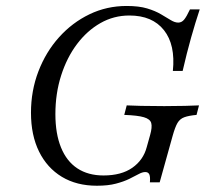

<svg xmlns="http://www.w3.org/2000/svg" viewBox="-20 -602 693 634"><path d="M300 11.3Q233.1 11.3 184.3 -18.1Q135.5 -47.6 108.9 -101.6Q82.3 -155.6 82.3 -229.8Q82.3 -302.4 106.9 -366.5Q131.5 -430.6 175 -479Q218.5 -527.4 275.4 -554.8Q332.3 -582.3 398.4 -582.3Q438.7 -582.3 465.7 -574.2Q492.7 -566.1 511.7 -554.8Q530.6 -543.5 544 -535.5Q557.3 -527.4 568.5 -527.4Q579.8 -527.4 587.9 -537.1Q596 -546.8 607.3 -571H639.5Q625 -527.4 610.9 -477.4Q596.8 -427.4 583.1 -367.7H550.8Q559.7 -454 521.4 -502.4Q483.1 -550.8 407.3 -550.8Q355.6 -550.8 311.7 -525.8Q267.7 -500.8 234.3 -456.5Q200.8 -412.1 181.9 -352.8Q162.9 -293.5 162.9 -225Q162.9 -160.5 181.5 -114.9Q200 -69.4 235.5 -46Q271 -22.6 321.8 -22.6Q380.6 -22.6 416.9 -48Q453.2 -73.4 464.5 -116.1L475.8 -156.5Q483.1 -182.3 479.4 -195.6Q475.8 -208.9 455.2 -214.9Q434.7 -221 390.3 -222.6L398.4 -254Q413.7 -253.2 445.6 -252.4Q477.4 -251.6 522.6 -251.6Q562.9 -251.6 590.7 -252.4Q618.5 -253.2 637.1 -254L629 -222.6Q603.2 -220.2 588.7 -214.9Q574.2 -209.7 566.1 -196Q558.1 -182.3 550 -153.2L507.3 0H475Q476.6 -18.5 473 -26.2Q469.4 -33.9 459.7 -33.9Q450 -33.9 437.5 -27Q425 -20.2 406.9 -11.3Q388.7 -2.4 362.9 4.4Q337.1 11.3 300 11.3Z"/></svg>

Font: Playfair 5pt SemiExpanded Light 12pt
Style: Italic
Weight: 300
Italic angle: -15.6°
Version: Version 2.000;gftools[0.9.28]